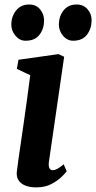

<svg xmlns="http://www.w3.org/2000/svg" viewBox="-20 -802 417 832"><path d="M137 10Q108 10 88.2 1.5Q68.5 -7 59.5 -22.2Q50.5 -37.5 53 -58.5Q55.5 -81 60.2 -113.5Q65 -146 70.8 -186.5Q76.5 -227 83.5 -274Q90.5 -321 97.2 -372Q104 -423 111 -476L53 -503.5L60 -543L233.5 -567.5L258 -556L192 -101Q189.5 -83 194 -73.8Q198.5 -64.5 208.5 -64.5Q217.5 -64.5 228.2 -70.2Q239 -76 256 -90L269 -59.5Q263.5 -52 246.8 -35.5Q230 -19 202.5 -4.5Q175 10 137 10ZM90.5 -625.5Q65 -625.5 46.8 -647.5Q28.5 -669.5 29 -697Q30 -733 50.8 -757.8Q71.5 -782.5 106 -782.5Q137 -782.5 154 -761.2Q171 -740 171 -713.5Q171 -677.5 151.2 -651.5Q131.5 -625.5 90.5 -625.5ZM297 -625.5Q271 -625.5 252.8 -647.5Q234.5 -669.5 235 -697Q236 -733 256.2 -757.8Q276.5 -782.5 312 -782.5Q342.5 -782.5 360 -761.2Q377.5 -740 377 -713.5Q376.5 -677.5 356.8 -651.5Q337 -625.5 297 -625.5Z"/></svg>

Font: Merriweather Light 18pt
Style: Bold Italic
Weight: 700
Italic angle: -7.8°
Version: Version 2.101